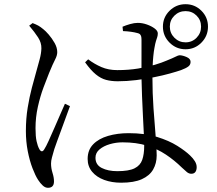

<svg xmlns="http://www.w3.org/2000/svg" viewBox="-20 -848 1040 919"><path d="M759.8 -720.5Q759.8 -765.1 791.6 -796.5Q823.4 -827.9 868 -827.9Q912.7 -827.9 944.1 -796.5Q975.5 -765.1 975.5 -720.5Q975.5 -675.8 944.1 -644Q912.7 -612.2 868 -612.2Q823.4 -612.2 791.6 -644Q759.8 -675.8 759.8 -720.5ZM792.9 -720.5Q792.9 -689.3 814.9 -667.3Q836.9 -645.3 868 -645.3Q899.4 -645.3 920.9 -667.3Q942.4 -689.3 942.4 -720.5Q942.4 -751.8 920.9 -773.3Q899.4 -794.8 868 -794.8Q836.9 -794.8 814.9 -773.3Q792.9 -751.8 792.9 -720.5ZM387.3 -549.7 402 -564Q432 -541.4 465.6 -526.9Q499.2 -512.4 541.5 -512.4Q594.8 -512.4 640.7 -519.9Q686.6 -527.5 721.4 -538Q756.3 -548.6 775.7 -557.2Q807.6 -570 820.7 -576.8Q833.7 -583.6 840.1 -583.6Q855.7 -582.8 874 -574.6Q892.2 -566.5 892.2 -551.9Q892.2 -537.9 881.3 -529.7Q870.5 -521.4 846.3 -512.3Q826.5 -505.5 792.8 -496.1Q759.2 -486.7 717.3 -478.4Q675.5 -470 630.9 -464.5Q586.3 -459 543.6 -459Q513 -459 487.9 -465.6Q462.7 -472.2 438.6 -492Q414.4 -511.8 387.3 -549.7ZM568.7 -699.2 566.5 -720.1Q582 -726.8 602.5 -732.7Q623 -738.5 639.4 -738.5Q661.3 -738.5 683.3 -730.7Q705.4 -722.8 720.3 -711.6Q735.3 -700.3 735.3 -688.3Q735.3 -678.4 732.7 -670.6Q730.1 -662.8 726.5 -651.5Q722.9 -640.2 719.1 -617.9Q715.9 -601 713.8 -579.1Q711.6 -557.2 710.6 -531.8Q709.6 -506.5 709.6 -479Q709.6 -402.2 714.7 -329.5Q719.8 -256.9 724.9 -197.9Q730 -138.9 730 -104.2Q730 -66.4 713 -36.7Q696.1 -7.1 658.8 9.7Q621.6 26.5 559.5 26.5Q515.3 26.5 478.9 13.2Q442.4 -0.2 421 -25.8Q399.5 -51.5 399.5 -87.3Q399.5 -130 425.9 -157.2Q452.3 -184.4 497.2 -197.5Q542.1 -210.6 595.5 -210.6Q673.6 -210.6 731.4 -192.7Q789.1 -174.8 828.5 -150Q867.9 -125.2 889.8 -103.9Q904.4 -90.1 912.9 -76.1Q921.4 -62.2 921.4 -47.9Q921.4 -33.5 915.1 -24.9Q908.8 -16.3 895.8 -16.3Q884.5 -16.3 874.6 -24.3Q864.8 -32.3 850.3 -46.1Q815 -80.8 774.3 -107.9Q733.6 -135.1 683.3 -150.9Q632.9 -166.7 566.6 -166.7Q535.9 -166.7 506 -158.1Q476.2 -149.4 456.6 -133.1Q437 -116.8 437 -92.9Q437 -59.2 467 -44Q497.1 -28.7 541.5 -28.7Q596.8 -28.7 624.1 -42.4Q651.4 -56 660.8 -83Q670.2 -109.9 670.2 -149.8Q670.2 -172.3 668.3 -210.1Q666.4 -247.9 664.1 -294.2Q661.7 -340.6 659.8 -388.8Q657.9 -437.1 657.1 -480.2Q657.1 -505.5 657.2 -540.4Q657.3 -575.3 657.3 -607.7Q657.3 -640.1 657.3 -656.7Q657.3 -668.7 655.4 -674.7Q653.4 -680.6 649.8 -684.2Q646.2 -687.8 638.6 -689.5Q624.7 -693.5 606.8 -695.9Q588.9 -698.4 568.7 -699.2ZM119.7 -725.1 136.1 -737.5Q153.3 -730.9 163.3 -725.3Q173.4 -719.7 187.3 -708.2Q197.4 -700.6 213.2 -682.5Q228.9 -664.3 241.5 -642.1Q254 -619.9 254 -598.4Q254 -582.5 243.8 -563.1Q233.6 -543.7 215 -498.7Q203.5 -470.8 188 -428.8Q172.4 -386.8 161.2 -336.7Q150 -286.6 150 -234.5Q150 -195 155.1 -171.9Q160.1 -148.8 168.6 -133.7Q173.6 -124.8 179.7 -123.9Q185.7 -123 191.9 -133.4Q200.1 -145.9 212.9 -174Q225.7 -202.1 240.3 -235.8Q254.9 -269.6 268.7 -301Q282.4 -332.4 290.8 -351.4L314.9 -340Q307.9 -320.6 297.1 -291.4Q286.2 -262.1 275.1 -231.3Q263.9 -200.5 254.2 -174.5Q244.6 -148.4 240 -134.4Q233.2 -110.9 228.7 -94.5Q224.3 -78.1 224.3 -65.5Q224.3 -42.8 231.3 -20.7Q238.4 1.5 238.4 20.4Q238.4 50.9 209.5 50.9Q196.4 50.9 184.7 40.1Q173 29.4 162.3 12.9Q149.2 -7.2 135.5 -42.9Q121.8 -78.6 112.8 -124.6Q103.9 -170.6 103.9 -220.6Q103.9 -280.9 112.6 -333Q121.2 -385.1 132.4 -427.5Q143.6 -470 152.2 -500Q162.2 -536.2 169.8 -563.9Q177.3 -591.6 178.1 -616.1Q178.9 -643.1 162.4 -668.7Q145.9 -694.3 119.7 -725.1Z"/></svg>

Font: Early Summer Mincho VF
Style: Regular
Weight: 250
Designer: GuiWonder
Version: Version 1.002